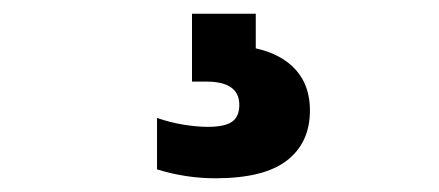

<svg xmlns="http://www.w3.org/2000/svg" viewBox="-20 -30 640 280"><path d="M432 131Q432 178 398.5 204Q365 230 294 230Q251 230 209 217V142Q227.5 148.5 247.5 151.8Q267.5 155 283 155Q307 155 318 147.8Q329 140.5 329 123Q329 89 281 89H260V-10H353V40.5Q391 49 411.5 72Q432 95 432 131Z"/></svg>

Font: Encode Sans Condensed Black
Style: Regular
Weight: 900
Width: 3
Designer: Multiple Designers
Foundry: Impallari Type
Version: Version 2.000